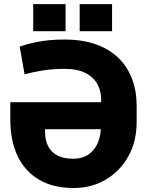

<svg xmlns="http://www.w3.org/2000/svg" viewBox="-20 -916 723 946"><path d="M341.3 10.3Q242.2 10.3 172.6 -30.5Q103 -71.3 66.9 -147Q30.8 -222.7 30.8 -327.1V-412.6H476.1L478.5 -415Q480.5 -460.4 462.2 -497.1Q443.8 -533.7 403.3 -555.2Q362.8 -576.7 297.4 -576.7Q237.8 -576.7 188 -568.4Q138.2 -560.1 101.1 -549.8L77.1 -686Q105 -697.3 162.6 -709.2Q220.2 -721.2 297.4 -721.2Q413.1 -721.2 492.4 -680.7Q571.8 -640.1 612.5 -566.7Q653.3 -493.2 653.3 -393.6V-314.9Q653.3 -219.2 612.3 -145.8Q571.3 -72.3 500.7 -30.8Q430.2 10.7 341.3 10.3ZM341.3 -133.8Q382.3 -133.8 411.4 -151.9Q440.4 -169.9 457 -201.9Q473.6 -233.9 476.6 -276.4L475.1 -279.3H202.1V-264.6Q202.1 -225.6 217 -196Q231.9 -166.5 262.7 -150.1Q293.5 -133.8 341.3 -133.8ZM372.6 -762.2V-895.5H532.2V-762.2ZM143.6 -762.2V-895.5H303.2V-762.2Z"/></svg>

Font: Roboto Slab LO Black
Style: Regular
Weight: 900
Designer: Google
Version: Version 2.000